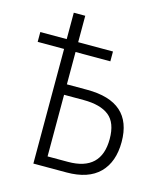

<svg xmlns="http://www.w3.org/2000/svg" viewBox="-110 -821 780 906"><g transform="rotate(15 279.5 -368.5)"><path d="M138 0H300Q406 0 460 -54Q514 -108 514 -206Q514 -402 293 -402H194V-560H364V-608H194V-737H138V-608H9V-560H138ZM194 -50V-351H289Q372 -351 414 -317.5Q456 -284 456 -205Q456 -50 294 -50Z"/></g></svg>

Font: Noto Sans UI SemiCondensed Light
Style: Regular
Weight: 300
Width: 4
Designer: Monotype Design Team
Foundry: Monotype Imaging Inc.
Version: Version 1.901